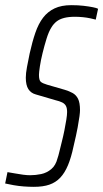

<svg xmlns="http://www.w3.org/2000/svg" viewBox="-38 -716 400 744"><path d="M93 8Q75 8 54.5 6.5Q34 5 14.5 1.5Q-5 -2 -18 -5L-9 -49Q4 -47 20 -44Q36 -41 51.5 -39Q67 -37 79 -37Q100 -37 121.5 -41.5Q143 -46 160.5 -60.5Q178 -75 185 -103Q188 -111 192 -128Q196 -145 201.5 -166.5Q207 -188 211.5 -210.5Q216 -233 219 -252Q222 -271 222 -282Q222 -297 217.5 -305.5Q213 -314 203 -319Q193 -324 176 -328L101 -350Q82 -355 72 -370.5Q62 -386 62 -415Q62 -432 66.5 -456Q71 -480 77 -509Q87 -554 99 -589Q111 -624 129 -647.5Q147 -671 173.5 -683.5Q200 -696 238 -696Q265 -696 286 -693.5Q307 -691 322 -688Q337 -685 342 -682L333 -640Q326 -642 312 -645Q298 -648 282.5 -649.5Q267 -651 252 -651Q228 -651 210.5 -646.5Q193 -642 181.5 -633Q170 -624 162 -611Q151 -594 142.5 -566.5Q134 -539 127 -510.5Q120 -482 116.5 -458.5Q113 -435 113 -426Q113 -405 120 -399Q127 -393 144 -388L213 -368Q230 -363 243.5 -355.5Q257 -348 264.5 -333Q272 -318 272 -289Q272 -281 270 -265.5Q268 -250 263 -222.5Q258 -195 247 -149Q238 -106 225.5 -76Q213 -46 195.5 -27.5Q178 -9 153.5 -0.5Q129 8 93 8Z"/></svg>

Font: Saira UltraCondensed Light
Style: Italic
Weight: 300
Width: 1
Italic angle: -12°
Designer: Hector Gatti with collaboration of the Omnibus-Type team
Foundry: Omnibus-Type
Version: Version 1.101